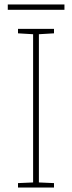

<svg xmlns="http://www.w3.org/2000/svg" viewBox="-20 -844 323 864"><path d="M223 0H61V-20L129 -23V-690L61 -694V-714H223V-694L155 -690V-23L223 -20ZM270 -824V-800H15V-824Z"/></svg>

Font: Noto Sans Tamil Thin
Style: Regular
Weight: 100
Designer: Jelle Bosma - Monotype Design Team
Foundry: Monotype Imaging Inc.
Version: Version 2.004; ttfautohint (v1.8.4.7-5d5b)